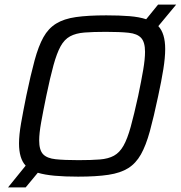

<svg xmlns="http://www.w3.org/2000/svg" viewBox="-20 -763 789 838"><path d="M15 55 92 -40Q63 -71 63 -137Q63 -174 72 -225.5Q81 -277 95 -346Q114 -437 131 -499.5Q148 -562 169.5 -600.5Q191 -639 225 -660Q259 -681 311.5 -688.5Q364 -696 444 -696Q502 -696 545 -692.5Q588 -689 618 -679L670 -743H749L671 -649Q701 -617 701 -549Q701 -512 693 -461.5Q685 -411 670 -342Q651 -252 634 -190Q617 -128 595 -89Q573 -50 539.5 -29Q506 -8 453 0Q400 8 321 8Q262 8 218.5 4Q175 0 145 -9L92 55ZM323 -64Q379 -64 416 -67Q453 -70 477.5 -83.5Q502 -97 519 -127Q536 -157 550.5 -209.5Q565 -262 583 -344Q597 -411 605 -458Q613 -505 613 -537Q613 -579 596 -597.5Q579 -616 541.5 -620Q504 -624 442 -624Q386 -624 348.5 -621Q311 -618 286 -604.5Q261 -591 244.5 -561Q228 -531 213.5 -478.5Q199 -426 182 -344Q168 -276 159.5 -228.5Q151 -181 151 -150Q151 -108 168 -90Q185 -72 223 -68Q261 -64 323 -64Z"/></svg>

Font: Saira
Style: Italic
Weight: 400
Italic angle: -12°
Designer: Hector Gatti with collaboration of the Omnibus-Type team
Foundry: Omnibus-Type
Version: Version 1.100; ttfautohint (v1.8.3)